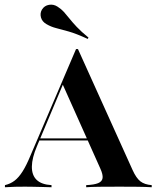

<svg xmlns="http://www.w3.org/2000/svg" viewBox="-20 -788 661 808"><path d="M0.8 0V-8.9Q24.2 -14.5 41.5 -27.8Q58.9 -41.1 75 -66.5Q91.1 -91.9 108.1 -133.1L300 -581.5H308.1L537.9 -72.6Q553.2 -38.7 570.6 -25Q587.9 -11.3 618.5 -8.9V0Q593.5 -1.6 559.3 -2Q525 -2.4 483.1 -2.4Q433.9 -2.4 398 -2Q362.1 -1.6 342.7 0V-8.9Q376.6 -10.5 393.1 -17.3Q409.7 -24.2 411.7 -38.7Q413.7 -53.2 402.4 -78.2L241.9 -437.1L253.2 -452.4L135.5 -172.6Q114.5 -123.4 114.1 -87.1Q113.7 -50.8 134.3 -31Q154.8 -11.3 196.8 -8.9V0Q174.2 -0.8 155.2 -1.2Q136.3 -1.6 119.8 -2Q103.2 -2.4 85.5 -2.4Q63.7 -2.4 43.5 -2Q23.4 -1.6 0.8 0ZM139.5 -196.8 143.5 -205.6H394.4L398.4 -196.8ZM349.2 -624.2Q300 -646.8 268.5 -655.6Q237.1 -664.5 216.1 -669.8Q195.2 -675 175.8 -686.3Q157.3 -696.8 152.4 -714.5Q147.6 -732.3 156.5 -747.6Q166.9 -764.5 186.3 -767.7Q205.6 -771 222.6 -759.7Q237.9 -750 248.8 -737.9Q259.7 -725.8 271.8 -710.5Q283.9 -695.2 302.8 -675Q321.8 -654.8 352.4 -629.8Z"/></svg>

Font: Playfair 144pt
Style: Bold
Weight: 700
Version: Version 2.001;gftools[0.9.30]